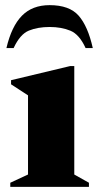

<svg xmlns="http://www.w3.org/2000/svg" viewBox="-20 -727 386 747"><path d="M20 0V-16L89 -48V-356L23 -399V-415L253 -470H269V-48L326 -16V0ZM5 -540Q25 -625 65.5 -666Q106 -707 173 -707Q250 -707 286 -666Q322 -625 341 -540H313Q289 -593 254 -607.5Q219 -622 173 -622Q127 -622 92.5 -608Q58 -594 33 -540Z"/></svg>

Font: Spectral ExtraBold
Style: Regular
Weight: 800
Designer: Jean-Baptiste Levee
Foundry: Production Type
Version: Version 2.001